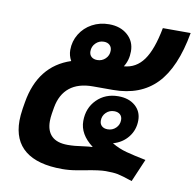

<svg xmlns="http://www.w3.org/2000/svg" viewBox="-79 -781 887 870"><g transform="rotate(10 364.5 -346.0)"><path d="M469 -147Q501 -128 536.5 -118.5Q572 -109 627 -98L582 7Q535 -9 514.5 -13Q494 -17 459 -17Q430 -17 368 -5Q363 -4 329 2Q295 8 262 8Q149 8 91.5 -38Q34 -84 34 -174Q34 -198 39 -231L44 -261Q73 -433 218 -481Q205 -504 205 -530Q205 -570 225.5 -603.5Q246 -637 281 -656Q316 -675 359 -675Q411 -675 444 -646Q477 -617 477 -571Q477 -530 457 -499Q513 -503 547.5 -551Q582 -599 601 -700H729Q700 -537 626.5 -461Q553 -385 427 -385H335Q268 -385 228.5 -353.5Q189 -322 178 -261L173 -231Q170 -212 170 -196Q170 -151 194.5 -127.5Q219 -104 268 -104Q300 -104 338 -110Q368 -114 380 -114L381 -115Q319 -162 319 -223Q319 -283 358 -322Q397 -361 457 -361Q505 -361 534.5 -335.5Q564 -310 564 -269Q564 -225 538 -192Q512 -159 469 -147ZM296 -540Q296 -524 306 -515Q316 -506 333 -506Q355 -506 370.5 -521Q386 -536 386 -558Q386 -574 376 -583.5Q366 -593 349 -593Q327 -593 311.5 -577.5Q296 -562 296 -540ZM397 -239Q397 -223 407 -214Q417 -205 434 -205Q456 -205 471.5 -220Q487 -235 487 -257Q487 -273 477 -282Q467 -291 450 -291Q428 -291 412.5 -276Q397 -261 397 -239Z"/></g></svg>

Font: Bai Jamjuree
Style: Bold Italic
Weight: 700
Italic angle: -10°
Designer: Katatrad Aksorn Co.,Ltd.
Foundry: Cadson Demak Co.,Ltd.
Version: Version 1.000; ttfautohint (v1.6)